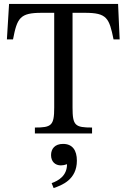

<svg xmlns="http://www.w3.org/2000/svg" viewBox="-20 -677 643 974"><path d="M447 0V-30C361 -30 348 -40 348 -131V-612H411C522 -612 534 -586 556 -477H587L579 -657H26L15 -477H46C67 -586 81 -612 191 -612H255V-131C255 -40 241 -30 157 -30V0ZM252 277C293 263 370 235 370 138C370 86 348 53 300 53C258 53 239 78 239 110C239 143 260 162 289 162C299 162 309 160 320 156C320 214 278 239 242 252Z"/></svg>

Font: STIX Two Text
Style: Regular
Weight: 400
Designer: Ross Mills, John Hudson & Paul Hanslow, Tiro Typeworks Ltd; with prior portions MicroPress Inc., and Coen Hoffman.
Foundry: Tiro Typeworks Ltd
Version: Version 2.13 b171